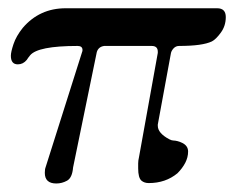

<svg xmlns="http://www.w3.org/2000/svg" viewBox="-20 -425 559 458"><path d="M498 -405.3Q518.6 -405.3 518.6 -384.3Q518.6 -363.3 506.8 -347.2Q495.1 -331.1 485.4 -326.2Q462.9 -315.4 407.2 -315.4Q399.4 -315.4 394 -309.6Q388.7 -303.7 387.7 -297.9L356.4 -127.9V-125Q356.4 -107.4 383.8 -92.8Q389.6 -89.8 393.6 -89.8Q397.5 -89.8 403.3 -88.4Q409.2 -86.9 415 -84Q428.7 -77.1 428.7 -63.5Q428.7 -49.8 421.9 -36.6Q415 -23.4 403.3 -11.7Q375 11.7 335 11.7Q324.2 11.7 317.4 5.9Q309.6 -1 309.6 -23.4V-35.2Q309.6 -42 311.5 -49.8L356.4 -298.8V-301.8Q356.4 -315.4 341.8 -315.4H228.5Q214.8 -313.5 210.9 -300.8L154.3 -25.4Q152.3 -1 140.1 5.9Q127.9 12.7 114.3 12.7Q86.9 12.7 86.9 -12.7Q86.9 -21.5 88.9 -26.4L175.8 -300.8Q176.8 -302.7 176.8 -305.7Q176.8 -315.4 165 -315.4Q70.3 -315.4 51.8 -293Q46.9 -287.1 43.9 -282.2Q35.2 -271.5 22.5 -271.5Q5.9 -271.5 5.9 -292Q5.9 -300.8 12.2 -319.8Q18.6 -338.9 34.2 -358.4Q74.2 -405.3 136.7 -405.3Z"/></svg>

Font: Menaion Unicode
Style: Regular
Weight: 400
Designer: Aleksandr Andreev
Foundry: Ponomar Technologies, Inc.
Version: 2.0